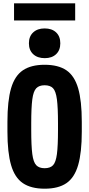

<svg xmlns="http://www.w3.org/2000/svg" viewBox="-20 -1132 540 1162"><path d="M250 10Q168 10 118.5 -23.5Q69 -57 47 -133Q25 -209 25 -335V-395Q25 -522 47 -597.5Q69 -673 118.5 -706.5Q168 -740 250 -740Q333 -740 382 -706.5Q431 -673 453 -597.5Q475 -522 475 -395V-335Q475 -209 453 -133Q431 -57 382 -23.5Q333 10 250 10ZM250 -114Q284 -114 301 -132Q318 -150 324.5 -199.5Q331 -249 331 -345V-385Q331 -481 324.5 -530.5Q318 -580 301 -598Q284 -616 250 -616Q217 -616 199.5 -598Q182 -580 175.5 -530.5Q169 -481 169 -385V-345Q169 -249 175.5 -199.5Q182 -150 199.5 -132Q217 -114 250 -114ZM251 -780Q207 -780 181 -804Q155 -828 155 -870Q155 -912 181 -936Q207 -960 250 -960Q294 -960 319.5 -936Q345 -912 345 -870Q345 -828 319.5 -804Q294 -780 251 -780ZM65 -1008V-1112H435V-1008Z"/></svg>

Font: M PLUS Code Latin
Style: Bold
Weight: 700
Designer: Coji Morishita
Foundry: UNDERFOREST DESIGN
Version: Version 1.002; ttfautohint (v1.8.3)